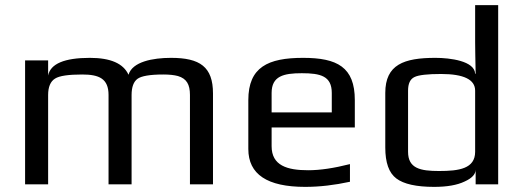

<svg xmlns="http://www.w3.org/2000/svg" viewBox="-20 -720 2036 750"><path d="M648 -494C577 -494 497 -479 482 -428C462 -472 412 -494 331 -494C232 -494 177 -471 168 -425V-484H78V0H168V-349C168 -380 177 -402 195 -413C212 -424 248 -429 301 -429C367 -429 404 -413 404 -349V0H494V-349C494 -380 502 -401 517 -412C532 -423 565 -429 618 -429C641 -429 660 -427 675 -423C709 -413 722 -390 722 -349V0H812V-355C812 -459 761 -494 648 -494Z M1164 -494C1027 -494 950 -458 950 -329V-138C950 -39 1024 10 1172 10C1229 10 1287 3 1347 -10V-79C1284 -63 1230 -55 1184 -55C1102 -55 1041 -73 1041 -149V-222H1366V-329C1366 -458 1297 -494 1164 -494ZM1159 -434C1232 -434 1276 -423 1276 -357V-281H1041V-357C1041 -423 1088 -434 1159 -434Z M1681 -494C1558 -494 1485 -468 1485 -357V-144C1485 -85 1499 -45 1528 -23C1557 -1 1606 10 1676 10C1726 10 1766 3 1795 -11C1824 -24 1838 -40 1838 -57V0H1926V-700H1836V-555C1836 -528 1837 -487 1838 -432H1836C1834 -482 1738 -494 1681 -494ZM1695 -52C1622 -52 1574 -62 1574 -127V-366C1574 -393 1582 -411 1599 -419C1615 -427 1650 -431 1703 -431C1792 -431 1836 -409 1836 -366V-127C1836 -61 1773 -52 1695 -52Z"/></svg>

Font: Gamestation Text
Style: Bold
Weight: 400
Designer: Jonas Hecksher
Foundry: Jonas Hecksher, Playtypeª, e-types AS
Version: Version 1.003